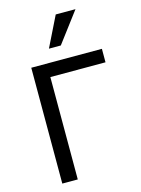

<svg xmlns="http://www.w3.org/2000/svg" viewBox="-136 -1006 793 1082"><g transform="rotate(-15 260.5 -465.0)"><path d="M179.2 -597.2V0H88.9V-675.8H501V-597.2ZM282.2 -753.9H212.9L299.8 -930.2H415Z"/></g></svg>

Font: Lorenzo Sans
Style: Regular
Weight: 400
Foundry: Intel Corporation
Version: Version 1.00; ttfautohint (v1.5)